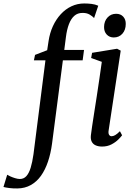

<svg xmlns="http://www.w3.org/2000/svg" viewBox="-137 -835 771 1107"><path d="M143 -598Q150 -645 168.2 -684.5Q186.5 -724 213.5 -753.2Q240.5 -782.5 275 -798.8Q309.5 -815 348.5 -815Q370 -815 390.8 -812.5Q411.5 -810 429.5 -802L405.5 -731Q396.5 -741 379.8 -751Q363 -761 338 -760.5Q310.5 -760.5 291.5 -743.8Q272.5 -727 260.5 -695.8Q248.5 -664.5 243 -620.5L233.5 -547H347.5L339.5 -487H225.5L163 -6.5Q155.5 50 139.5 97.2Q123.5 144.5 99 178.8Q74.5 213 40.5 232Q6.5 251 -36.5 251.5Q-60.5 252 -82.5 249.2Q-104.5 246.5 -117 243L-95.5 172.5Q-91.5 175.5 -78.5 181.5Q-65.5 187.5 -50 192.2Q-34.5 197 -22.5 197Q0 197 15 180.5Q30 164 39.8 132.2Q49.5 100.5 56 54.5L125 -487H58.5L65 -518.5L135 -545.5ZM451.5 10Q430.5 10 415 3.2Q399.5 -3.5 392 -18Q384.5 -32.5 387 -55Q389 -72.5 394 -106.2Q399 -140 406 -184.5Q413 -229 420.8 -279.2Q428.5 -329.5 436 -380.8Q443.5 -432 450 -478.5L388.5 -500.5L394 -530.5L538 -554L559 -543L489.5 -84Q486.5 -66 492 -57.8Q497.5 -49.5 505.5 -49.5Q516 -49.5 527 -55.8Q538 -62 554.5 -78.5L567 -55Q560.5 -46 545 -30.5Q529.5 -15 505.8 -2.5Q482 10 451.5 10ZM519 -619Q494 -619 478.2 -636Q462.5 -653 463 -680Q463.5 -713 483 -734.2Q502.5 -755.5 532.5 -755.5Q558.5 -755.5 573.5 -739Q588.5 -722.5 588 -697Q588 -662.5 568.8 -640.8Q549.5 -619 519 -619Z"/></svg>

Font: Merriweather 48pt
Style: Italic
Weight: 400
Italic angle: -7.8°
Version: Version 2.101